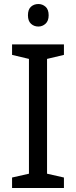

<svg xmlns="http://www.w3.org/2000/svg" viewBox="-20 -935 379 955"><path d="M298 0H40V-52L124 -71V-642L40 -662V-714H298V-662L214 -642V-71L298 -52ZM171 -915Q191 -915 206.5 -901.5Q222 -888 222 -859Q222 -831 206.5 -817Q191 -803 171 -803Q149 -803 134 -817Q119 -831 119 -859Q119 -888 134 -901.5Q149 -915 171 -915Z"/></svg>

Font: Noto Sans Tamil Supplement
Style: Regular
Weight: 400
Designer: Ek Type
Foundry: Ek Type
Version: Version 2.001; ttfautohint (v1.8.4.7-5d5b)